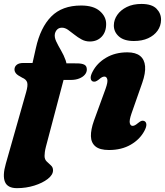

<svg xmlns="http://www.w3.org/2000/svg" viewBox="-34 -747 837 974"><path d="M214 -341.5 245.5 -426 356.5 -425.5Q380.5 -425.5 393.5 -419Q406.5 -412.5 406.5 -394.5Q406.5 -380 396.2 -368Q386 -356 367.8 -348.8Q349.5 -341.5 325.5 -341.5ZM39.5 -394.5Q39.5 -409 50.8 -418.2Q62 -427.5 84.5 -427.5H131L148 -503Q171 -607.5 226 -663.2Q281 -719 377.5 -719Q440 -719 472.2 -691Q504.5 -663 504.5 -625Q504.5 -584.5 481.5 -560.5Q458.5 -536.5 421.5 -536.5Q399 -536.5 379.8 -547Q360.5 -557.5 343.5 -571.2Q326.5 -585 311 -595.8Q295.5 -606.5 280.5 -606.5Q266 -606.5 257 -598.2Q248 -590 244.5 -576Q241 -558.5 251.2 -536.8Q261.5 -515 275.8 -490.8Q290 -466.5 299 -441Q308 -415.5 301.5 -391L199 -3Q195 12.5 193.5 24.2Q192 36 192 44Q192 61.5 202.8 72Q213.5 82.5 224.2 92Q235 101.5 235 117Q235 140 208.2 160.8Q181.5 181.5 139.8 194.5Q98 207.5 52 207.5Q4.5 207.5 -8.8 175.8Q-22 144 -4.5 83.5L98.5 -279Q108.5 -313.5 103.8 -329Q99 -344.5 78.5 -353Q54 -365.5 46.8 -375Q39.5 -384.5 39.5 -394.5ZM633 -171Q621 -136 624.5 -122.2Q628 -108.5 638.5 -108.5Q644.5 -108.5 650.8 -111.8Q657 -115 666.5 -123Q678 -132.5 685 -134.2Q692 -136 699 -132.5Q708 -127.5 708.5 -115.2Q709 -103 699 -84Q676 -40 629.2 -13Q582.5 14 519 14Q472 14 450 -4.5Q428 -23 427.2 -56.2Q426.5 -89.5 442.5 -134.5L501.5 -296.5Q514 -331.5 510.2 -345Q506.5 -358.5 496 -358.5Q490 -358.5 483.8 -355.5Q477.5 -352.5 468 -344Q456.5 -335 449.2 -333.2Q442 -331.5 435 -334.5Q426.5 -339.5 426 -351.8Q425.5 -364 435.5 -383Q458 -427 504.2 -454.2Q550.5 -481.5 612 -481.5Q654 -481.5 676.5 -463.5Q699 -445.5 702 -411Q705 -376.5 687.5 -326.5ZM645 -539Q595 -539 569 -562.2Q543 -585.5 543.5 -619Q544 -647 561 -671.5Q578 -696 609.2 -711.5Q640.5 -727 683.5 -727Q736 -727 759.8 -703Q783.5 -679 783 -646Q782.5 -615.5 765.2 -591.2Q748 -567 717.5 -553Q687 -539 645 -539Z"/></svg>

Font: Fraunces ExtraBold
Style: Italic
Weight: 800
Italic angle: -16°
Version: Version 1.000;[b76b70a41]